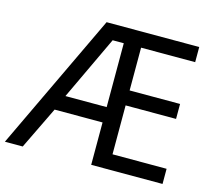

<svg xmlns="http://www.w3.org/2000/svg" viewBox="-103 -840 1086 967"><g transform="rotate(15 440.0 -357.0)"><path d="M821 0V-79H539V-334H802V-412H539V-635H821V-714H338L-1 0H92L199 -221H449V0ZM234 -301 391 -634H449V-301Z"/></g></svg>

Font: Noto Sans Arabic UI
Style: Regular
Weight: 400
Designer: Monotype Design Team, Nadine Chahine and Nizar Qandah
Foundry: Monotype Imaging Inc.
Version: Version 2.010